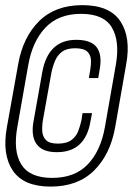

<svg xmlns="http://www.w3.org/2000/svg" viewBox="-21 -700 504 728"><path d="M171 7.5Q68.5 7.5 27.5 -53.2Q-13.5 -114 5 -217L48 -457Q66 -559 127.2 -619.8Q188.5 -680.5 291 -680.5Q395 -680.5 435.5 -619.2Q476 -558 457.5 -456.5L415.5 -216.5Q397 -114 335.5 -53.2Q274 7.5 171 7.5ZM176.5 -25.5Q263.5 -25.5 312.5 -77.5Q361.5 -129.5 377 -219.5L418 -453Q434 -543 403.5 -595.2Q373 -647.5 286.5 -647.5Q200.5 -647.5 151 -595Q101.5 -542.5 86 -452.5L45 -220Q28 -127.5 59.8 -76.5Q91.5 -25.5 176.5 -25.5ZM194 -123Q140 -123 117.8 -153.5Q95.5 -184 106.5 -242L139.5 -427.5Q162 -549 268 -549Q324.5 -549 345.8 -520.5Q367 -492 357 -437L351.5 -404H316L320.5 -430.5Q324.5 -452.5 323.8 -472.2Q323 -492 309.8 -504.5Q296.5 -517 263.5 -517Q232 -517 214.2 -503.8Q196.5 -490.5 187.5 -468.8Q178.5 -447 173.5 -422L142.5 -249Q138 -224 139.2 -202.8Q140.5 -181.5 153.8 -168.5Q167 -155.5 198.5 -155.5Q231.5 -155.5 249.5 -168.8Q267.5 -182 275.5 -202.8Q283.5 -223.5 288 -245L292 -271H328L321.5 -237Q312 -182 280.8 -152.5Q249.5 -123 194 -123Z"/></svg>

Font: Anybody Light
Style: Italic
Weight: 300
Italic angle: -10°
Designer: Tyler Finck
Foundry: Etcetera Type Company
Version: Version 1.010; ttfautohint (v1.8.3) -l 8 -r 50 -G 200 -x 14 